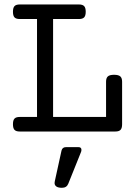

<svg xmlns="http://www.w3.org/2000/svg" viewBox="-20 -600 640 876"><path d="M371.1 -546.4Q371.1 -528.3 364 -520.8Q356.9 -513.2 340.3 -513.2H222.2V-66.4H463.9V-227.1Q463.9 -244.1 472.2 -251.5Q480.5 -258.8 500.5 -258.8Q520.5 -258.8 528.8 -251.5Q537.1 -244.1 537.1 -227.1V-33.2Q537.1 -15.1 530 -7.6Q522.9 0 506.3 0H69.8Q53.2 0 46.1 -7.6Q39.1 -15.1 39.1 -33.2Q39.1 -51.3 46.1 -58.8Q53.2 -66.4 69.8 -66.4H148.9V-513.2H69.8Q53.2 -513.2 46.1 -520.8Q39.1 -528.3 39.1 -546.4Q39.1 -564.5 46.1 -572Q53.2 -579.6 69.8 -579.6H340.3Q356.9 -579.6 364 -572Q371.1 -564.5 371.1 -546.4ZM229 234.9Q229 232.9 230 227.1L260.7 86.9Q264.6 71.3 281.2 71.3H337.9Q351.6 71.3 351.6 84Q351.6 89.8 348.6 96.2L291.5 238.3Q284.2 256.8 262.7 256.8Q245.6 256.8 237.3 251Q229 245.1 229 234.9Z"/></svg>

Font: Courier Prime
Style: Regular
Weight: 400
Designer: Alan Dague-Greene, Quote-Unquote Apps
Foundry: Quote-Unquote Apps
Version: Version 3.018